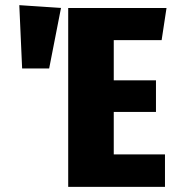

<svg xmlns="http://www.w3.org/2000/svg" viewBox="-20 -726 679 746"><path d="M627 -695 608 -570H422V-414H586V-291H422V-126H621V0H245V-695ZM55 -706 217 -695 171 -460H66Z"/></svg>

Font: Fira Sans Extra Condensed ExtraBold
Style: Regular
Weight: 800
Width: 1
Designer: Carrois Corporate & Edenspiekermann AG
Foundry: Carrois Corporate GbR & Edenspiekermann AG
Version: Version 4.203